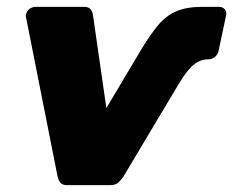

<svg xmlns="http://www.w3.org/2000/svg" viewBox="-20 -540 680 560"><path d="M176 0Q161 0 155.5 -8Q150 -16 148 -25L56 -489Q55 -492 55.5 -494.5Q56 -497 56 -498Q58 -508 66 -514Q74 -520 85 -520H225Q239 -520 244.5 -512.5Q250 -505 251 -497L304 -129L241 -142L394 -399Q419 -440 441.5 -467Q464 -494 494 -507Q524 -520 569 -520H618Q630 -520 636 -512.5Q642 -505 639 -493L618 -394Q616 -382 607.5 -374.5Q599 -367 588 -367Q564 -367 544.5 -351Q525 -335 500 -293L340 -25Q334 -16 325.5 -8Q317 0 301 0Z"/></svg>

Font: Rubik Light ExtraBold
Style: Italic
Weight: 800
Italic angle: -12°
Version: Version 2.104